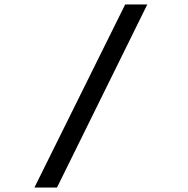

<svg xmlns="http://www.w3.org/2000/svg" viewBox="-20 -720 839 859"><path d="M134 119 540 -700H639L235 119Z"/></svg>

Font: Lexend Zetta Light
Style: Regular
Weight: 300
Designer: Bonnie Shaver-Troup, Thomas Jockin
Foundry: Lexend
Version: Version 1.007